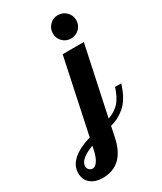

<svg xmlns="http://www.w3.org/2000/svg" viewBox="-438 -798 956 1131"><g transform="rotate(-30 40.0 -232.0)"><path d="M69 -500H213L114 -36Q162 -53 191 -84.5Q220 -116 240 -179H282Q268 -132 247.5 -97Q227 -62 201.5 -41.5Q176 -21 154 -10Q132 1 105 8L90 80Q54 250 -90 250Q-138 250 -170 225Q-202 200 -202 153Q-202 54 -38 4ZM103 -578Q80 -601 80 -634Q80 -667 103 -690.5Q126 -714 159 -714Q192 -714 215.5 -690.5Q239 -667 239 -634Q239 -601 215.5 -578Q192 -555 159 -555Q126 -555 103 -578ZM-147 139Q-147 151 -137.5 161.5Q-128 172 -113 172Q-96 172 -80 148.5Q-64 125 -55 83L-49 54Q-147 91 -147 139Z"/></g></svg>

Font: Lobster 1.4
Style: Regular
Weight: 400
Designer: Pablo Impallari
Foundry: Pablo Impallari. www.impallari.com
Version: Version 1.4